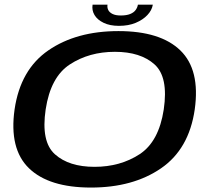

<svg xmlns="http://www.w3.org/2000/svg" viewBox="-20 -818 930 843"><path d="M379.5 5.5Q564 5.5 687 -79Q810 -163.5 835 -337.5Q859.5 -511.5 772 -596.5Q684.5 -681.5 500 -681.5Q315.5 -681.5 192.5 -597Q69.5 -512.5 44 -337.5Q19.5 -164.5 107 -79.5Q194.5 5.5 379.5 5.5ZM395 -85.5Q282.5 -85.5 221 -140.8Q159.5 -196 180.5 -337.5Q202 -480 286.8 -535.2Q371.5 -590.5 484.5 -590.5Q597 -590.5 658.5 -535.2Q720 -480 699 -337.5Q677.5 -196 592.8 -140.8Q508 -85.5 395 -85.5ZM502 -704.5Q544.5 -704.5 576 -717.8Q607.5 -731 627.2 -752Q647 -773 651 -797.5H585.5Q583.5 -785 575.5 -774Q567.5 -763 551.5 -756.5Q535.5 -750 510 -750Q487.5 -750 474 -756.8Q460.5 -763.5 455.2 -774.2Q450 -785 452 -797.5H386.5Q382.5 -773 395 -752Q407.5 -731 435 -717.8Q462.5 -704.5 502 -704.5Z"/></svg>

Font: Anybody Expanded Medium
Style: Italic
Weight: 500
Width: 7
Italic angle: -10°
Version: Version 1.113;gftools[0.9.25]